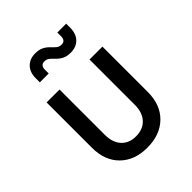

<svg xmlns="http://www.w3.org/2000/svg" viewBox="-220 -906 1041 1041"><g transform="rotate(-45 300.0 -386.0)"><path d="M299 10Q202 10 144 -47Q86 -104 86 -202V-550H185V-202Q185 -144 215.5 -110.5Q246 -77 299 -77Q353 -77 384 -110.5Q415 -144 415 -202V-550H514V-202Q514 -104 455.5 -47Q397 10 299 10ZM370 -648Q340 -648 321 -658Q302 -668 289 -682Q276 -696 264 -706Q252 -716 235 -716Q205 -716 205 -682V-653H137V-684Q137 -730 162.5 -756Q188 -782 230 -782Q260 -782 279 -772Q298 -762 311 -748Q324 -734 336 -724Q348 -714 365 -714Q395 -714 395 -748V-777H463V-747Q463 -700 437.5 -674Q412 -648 370 -648Z"/></g></svg>

Font: JetBrainsMono NFM Medium
Style: Regular
Weight: 500
Monospace: yes
Designer: Philipp Nurullin, Konstantin Bulenkov
Foundry: JetBrains
Version: Version 2.304; ttfautohint (v1.8.4.7-5d5b);Nerd Fonts 3.3.0